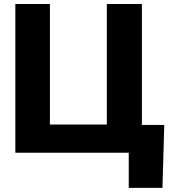

<svg xmlns="http://www.w3.org/2000/svg" viewBox="-20 -747 848 939"><path d="M783.4 -136 774.5 171.9H609.7V0H55V-727.3H224.1V-137.8H502.5V-727.3H674V-136Z"/></svg>

Font: Inter UI Extra Bold
Style: Regular
Weight: 800
Designer: Rasmus Andersson
Foundry: rsms
Version: 3.2;8d6f07862